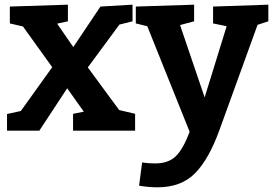

<svg xmlns="http://www.w3.org/2000/svg" viewBox="-20 -558 1166 820"><path d="M355 -270 489 -88 557 -72V0H292V-72L338 -81L267 -181L148 0H10V-71L69 -84L203 -271L78 -445L22 -458V-530L270 -538V-467L224 -457L293 -357L409 -530L546 -538V-467L490 -453Z M1126 -538V-467L1080 -452L917 -2Q872 122 813 182Q754 242 652 242Q615 242 574 235L587 136Q615 140 642 140Q699 140 730.5 109.5Q762 79 790 5L609 -446L560 -458V-530L809 -538V-467L749 -451L854 -142L948 -446L890 -458V-530Z"/></svg>

Font: Bitter Pro
Style: Bold
Weight: 700
Designer: Sol Matas, and Bitter project Authors
Foundry: Sol Matas
Version: Version 1.010